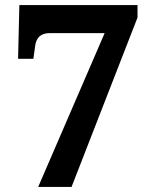

<svg xmlns="http://www.w3.org/2000/svg" viewBox="-20 -734 605 754"><path d="M130 0 391 -604H176Q149 -604 135 -591Q121 -578 118 -553L111 -503H51L56 -714H520V-665L261 0Z"/></svg>

Font: Noto Serif Khmer
Style: Bold
Weight: 700
Version: Version 2.003